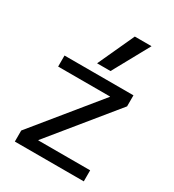

<svg xmlns="http://www.w3.org/2000/svg" viewBox="-189 -898 911 1005"><g transform="rotate(30 266.5 -395.0)"><path d="M58.3 0V-66.7L371.9 -451.3V-453.3H58.3V-520H475V-453.3L161.4 -68.7V-66.7H475V0ZM307.4 -570H226.3L327.3 -790H428.4Z"/></g></svg>

Font: M PLUS 1 Thin
Style: Regular
Weight: 100
Designer: Coji Morishita
Foundry: UNDERFOREST DESIGN
Version: Version 1.001